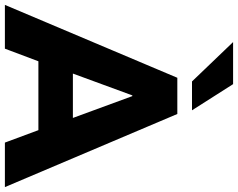

<svg xmlns="http://www.w3.org/2000/svg" viewBox="-127 -859 973 785"><g transform="rotate(90 359.5 -466.5)"><path d="M-13 0 285 -705H433L732 0H550L478 -194L544 -137H172L239 -194L166 0ZM357 -521 252 -235 230 -278H486L465 -235L360 -521ZM300 -765 139 -933H311L418 -765Z"/></g></svg>

Font: Nunito Sans 10pt SemiCondensed Black
Style: Regular
Weight: 900
Width: 4
Designer: Vernon Adams
Foundry: Vernon Adams
Version: Version 3.101;gftools[0.9.27]